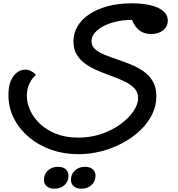

<svg xmlns="http://www.w3.org/2000/svg" viewBox="-20 -616 1074 1158"><path d="M452 314Q365 314 288.5 287Q212 260 154.5 211.5Q97 163 64 98.5Q31 34 31 -42Q31 -118 61.5 -157Q92 -196 132 -196Q150 -196 164 -189Q178 -182 186.5 -174.5Q195 -167 196 -164Q194 -163 180.5 -148Q167 -133 154.5 -105Q142 -77 142 -38Q142 6 162.5 50.5Q183 95 222.5 132Q262 169 319.5 191.5Q377 214 452 214Q527 214 592.5 191.5Q658 169 707.5 132.5Q757 96 785 54.5Q813 13 813 -25Q813 -59 792 -82Q771 -105 736 -122.5Q701 -140 659.5 -155Q618 -170 576.5 -187Q535 -204 500 -227.5Q465 -251 444 -284.5Q423 -318 423 -366Q423 -417 448.5 -459Q474 -501 520.5 -531.5Q567 -562 631.5 -579Q696 -596 775 -596Q839 -596 887.5 -584.5Q936 -573 964 -549.5Q992 -526 992 -491Q992 -457 964.5 -434Q937 -411 892 -411Q837 -411 805.5 -447Q774 -483 761 -547L786 -496Q714 -497 656.5 -479.5Q599 -462 565.5 -432.5Q532 -403 532 -368Q532 -339 553 -320Q574 -301 609 -286.5Q644 -272 686 -258Q728 -244 769.5 -227Q811 -210 846 -185.5Q881 -161 902 -124.5Q923 -88 923 -35Q923 22 897.5 74Q872 126 826.5 169.5Q781 213 721 245.5Q661 278 592.5 296Q524 314 452 314ZM470 522Q442 522 425 507.5Q408 493 408 469Q408 434 432 412Q456 390 493 390Q522 390 539 404.5Q556 419 556 444Q556 478 532 500Q508 522 470 522ZM308 522Q279 522 262 507.5Q245 493 245 469Q245 434 269 412Q293 390 330 390Q359 390 376 404.5Q393 419 393 444Q393 478 369.5 500Q346 522 308 522Z"/></svg>

Font: Lemonada
Style: Regular
Weight: 400
Designer: Mohamed Gaber (Arabic), Eduardo Tunni (Latin)
Foundry: Kief Type Foundry
Version: Version 4.005